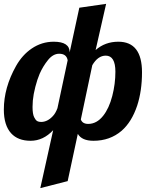

<svg xmlns="http://www.w3.org/2000/svg" viewBox="-34 -720 792 990"><path d="M240.2 -48.8Q189 5.9 124 5.9Q58.6 5.9 23.4 -32.7Q-14.2 -74.2 -14.2 -154.8Q-14.2 -268.1 48.8 -379.9Q81.1 -437 129.4 -469.7Q181.2 -504.9 243.2 -504.9Q325.2 -504.9 325.2 -450.2L375 -680.2L513.2 -700.2L459 -461.9Q507.8 -504.9 576.2 -504.9Q698.2 -504.9 698.2 -347.2Q698.2 -251.5 673.3 -175.3Q645 -90.8 592.8 -45.4Q532.7 5.9 448.2 5.9Q387.7 5.9 367.2 -29.8L314.9 213.9L173.8 250ZM237.8 -120.6Q252 -134.8 262.2 -162.1L314.9 -409.2Q309.1 -442.9 271 -442.9Q239.7 -442.9 213.6 -410.6Q187.5 -378.4 170.4 -339.4Q158.2 -311 148.2 -272.2Q138.2 -233.4 135.3 -201.7Q133.8 -183.6 133.8 -168.5Q133.8 -132.3 142.1 -115.7Q148.4 -102.5 156 -96.9Q163.6 -91.3 179.2 -91.3Q193.8 -91.3 209 -98.6Q224.1 -106 237.8 -120.6ZM498 -123Q528.3 -161.1 544.9 -225.1Q561 -287.1 561 -350.1Q561 -433.1 511.2 -433.1Q470.7 -433.1 441.9 -383.8L382.8 -104Q391.1 -81.1 420.9 -81.1Q464.8 -81.1 498 -123Z"/></svg>

Font: Pattaya
Style: Regular
Weight: 400
Designer: Pablo Impallari / Thai characters Designed by Thanarat Vachiruckul and Suppakit Chalermlarp
Foundry: Pablo Impallari
Version: Version 1.007;September 16, 2023;FontCreator 15.0.0.2934 64-